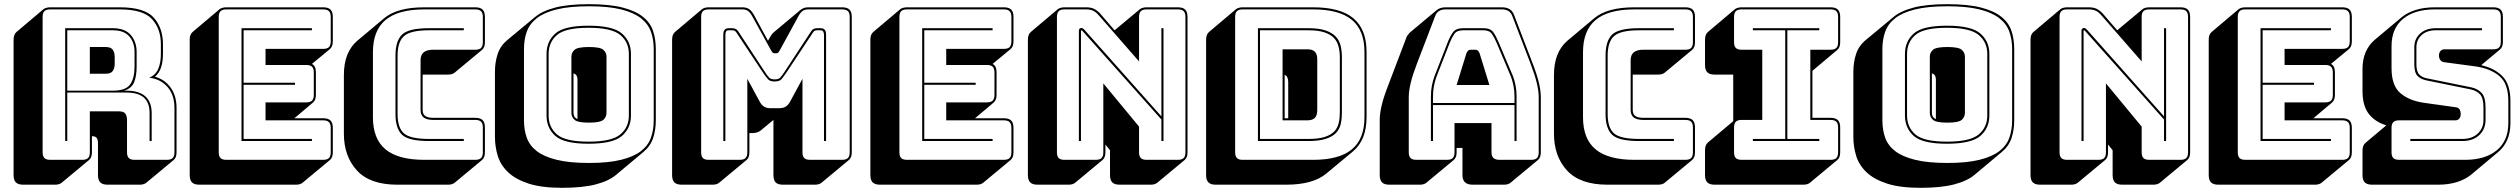

<svg xmlns="http://www.w3.org/2000/svg" viewBox="-20 -765 12051 919"><path d="M520 -620H302V-331H520Q582 -331 603 -361Q624 -391 624 -446V-516Q624 -562 598.5 -591Q573 -620 520 -620ZM410 -540H485Q511 -540 520 -526.5Q529 -513 529 -493V-459Q529 -439 520 -425.5Q511 -412 485 -412H410ZM302 -90H292V-630H520Q578 -630 606 -597.5Q634 -565 634 -516V-447Q634 -401 622 -371.5Q610 -342 574 -331H585Q646 -331 676 -303.5Q706 -276 706 -224V-90H696V-224Q696 -273 669 -297.5Q642 -322 585 -322H302ZM374 0Q393 0 401.5 -8.5Q410 -17 410 -36V-232H550Q571 -232 579.5 -221.5Q588 -211 588 -189V-36Q588 -17 596.5 -8.5Q605 0 624 0H779Q798 0 806.5 -8.5Q815 -17 815 -36V-248Q815 -311 781.5 -349Q748 -387 694 -393Q725 -406 737.5 -435.5Q750 -465 750 -507V-553Q750 -627 707.5 -673.5Q665 -720 553 -720H220Q201 -720 192.5 -711.5Q184 -703 184 -684V-36Q184 -17 192.5 -8.5Q201 0 220 0ZM406 1 276 109Q272 113 263.5 116Q255 119 245 119H91Q67 119 56 108Q45 97 45 73V-575Q45 -588 48.5 -597Q52 -606 59 -612L188 -721Q193 -725 201.5 -727.5Q210 -730 220 -730H553Q672 -730 716 -680.5Q760 -631 760 -553V-507Q760 -470 751 -442.5Q742 -415 722 -398H721Q768 -385 796.5 -346Q825 -307 825 -248V-36Q825 -23 821.5 -14Q818 -5 811 1L681 109Q677 113 668.5 116Q660 119 650 119H495Q471 119 460 108Q449 97 449 73V-80Q449 -96 443 -104.5Q437 -113 421 -113H420V-36Q420 -23 416.5 -14Q413 -5 406 1Z M1398 119H934Q910 119 899 108Q888 97 888 73V-575Q888 -588 891.5 -597Q895 -606 902 -612L1031 -721Q1036 -725 1044.5 -727.5Q1053 -730 1063 -730H1527Q1551 -730 1562 -719Q1573 -708 1573 -684V-567Q1573 -554 1569.5 -545Q1566 -536 1559 -530L1473 -459Q1483 -454 1487.5 -444Q1492 -434 1492 -418V-311Q1492 -298 1488.5 -289Q1485 -280 1478 -274L1389 -199H1527Q1551 -199 1562 -188Q1573 -177 1573 -153V-36Q1573 -23 1569.5 -14Q1566 -5 1559 1L1429 109Q1425 113 1416.5 116Q1408 119 1398 119ZM1527 0Q1546 0 1554.5 -8.5Q1563 -17 1563 -36V-153Q1563 -172 1554.5 -180.5Q1546 -189 1527 -189H1251V-275H1446Q1465 -275 1473.5 -283.5Q1482 -292 1482 -311V-418Q1482 -437 1473.5 -445.5Q1465 -454 1446 -454H1251V-531H1527Q1546 -531 1554.5 -539.5Q1563 -548 1563 -567V-684Q1563 -703 1554.5 -711.5Q1546 -720 1527 -720H1063Q1044 -720 1035.5 -711.5Q1027 -703 1027 -684V-36Q1027 -17 1035.5 -8.5Q1044 0 1063 0ZM1473 -100V-90H1136V-630H1473V-620H1146V-369H1392V-359H1146V-100Z M2126 119H1882Q1751 119 1688.5 51Q1626 -17 1626 -125V-406Q1626 -461 1642 -501.5Q1658 -542 1689 -569L1819 -678Q1850 -704 1898 -717Q1946 -730 2011 -730H2255Q2279 -730 2290 -719Q2301 -708 2301 -684V-563Q2301 -550 2297.5 -541Q2294 -532 2287 -526L2157 -418Q2153 -414 2144.5 -411Q2136 -408 2126 -408H2003V-239Q2003 -218 2016 -209.5Q2029 -201 2054 -201H2255Q2279 -201 2290 -190Q2301 -179 2301 -155V-36Q2301 -23 2297.5 -14Q2294 -5 2287 1L2157 109Q2153 113 2144.5 116Q2136 119 2126 119ZM2255 0Q2274 0 2282.5 -8.5Q2291 -17 2291 -36V-155Q2291 -174 2282.5 -182.5Q2274 -191 2255 -191H2054Q2023 -191 2008 -202.5Q1993 -214 1993 -239V-477Q1993 -502 2008 -514.5Q2023 -527 2054 -527H2255Q2274 -527 2282.5 -535.5Q2291 -544 2291 -563V-684Q2291 -703 2282.5 -711.5Q2274 -720 2255 -720H2011Q1886 -720 1825.5 -669.5Q1765 -619 1765 -515V-204Q1765 -100 1825.5 -50Q1886 0 2011 0ZM2200 -100V-90H2033Q1936 -90 1904.5 -120Q1873 -150 1873 -219V-499Q1873 -570 1905 -600Q1937 -630 2033 -630H2200V-620H2033Q1945 -620 1914 -592.5Q1883 -565 1883 -499V-219Q1883 -154 1913 -127Q1943 -100 2033 -100Z M2930 71Q2895 101 2832 117.5Q2769 134 2670 134Q2572 134 2509.5 113.5Q2447 93 2411.5 59Q2376 25 2362.5 -19Q2349 -63 2349 -110V-421Q2349 -467 2362 -506.5Q2375 -546 2409 -574L2539 -682Q2574 -712 2636.5 -728.5Q2699 -745 2799 -745Q2897 -745 2959.5 -729Q3022 -713 3057.5 -684.5Q3093 -656 3106 -616.5Q3119 -577 3119 -530V-189Q3119 -143 3106 -104Q3093 -65 3059 -37ZM3109 -189V-530Q3109 -576 3095.5 -613.5Q3082 -651 3047.5 -678Q3013 -705 2952.5 -720Q2892 -735 2799 -735Q2706 -735 2645 -720Q2584 -705 2549.5 -678Q2515 -651 2501.5 -613.5Q2488 -576 2488 -530V-189Q2488 -143 2501.5 -105.5Q2515 -68 2549.5 -41.5Q2584 -15 2645 0Q2706 15 2799 15Q2892 15 2952.5 0Q3013 -15 3047.5 -41.5Q3082 -68 3095.5 -105.5Q3109 -143 3109 -189ZM3000 -212Q3000 -152 2957 -114.5Q2914 -77 2797 -77Q2680 -77 2638 -114.5Q2596 -152 2596 -212V-507Q2596 -567 2638 -604.5Q2680 -642 2797 -642Q2914 -642 2957 -604.5Q3000 -567 3000 -507ZM2606 -212Q2606 -156 2646 -121.5Q2686 -87 2797 -87Q2908 -87 2949 -121.5Q2990 -156 2990 -212V-507Q2990 -563 2949 -597.5Q2908 -632 2797 -632Q2686 -632 2646 -597.5Q2606 -563 2606 -507ZM2715 -225V-494Q2715 -513 2730 -526.5Q2745 -540 2799 -540Q2853 -540 2868 -526.5Q2883 -513 2883 -494V-225Q2883 -205 2868 -191.5Q2853 -178 2799 -178Q2745 -178 2730 -191.5Q2715 -205 2715 -225ZM2725 -225Q2725 -215 2729 -207.5Q2733 -200 2744 -195V-385Q2744 -395 2740 -402.5Q2736 -410 2725 -414Z M3688 -385Q3706 -385 3714 -393Q3722 -401 3739 -427L3861 -613Q3867 -623 3874.5 -626.5Q3882 -630 3890 -630H3907Q3921 -630 3927.5 -622.5Q3934 -615 3934 -599V-90H3924V-599Q3924 -607 3920.5 -613.5Q3917 -620 3907 -620H3892Q3885 -620 3880 -618Q3875 -616 3869 -606L3747 -422Q3729 -395 3719.5 -385Q3710 -375 3688 -375Q3666 -375 3656.5 -385Q3647 -395 3629 -422L3507 -606Q3501 -616 3495.5 -618Q3490 -620 3483 -620H3468Q3458 -620 3455 -613.5Q3452 -607 3452 -599V-90H3442V-599Q3442 -615 3448.5 -622.5Q3455 -630 3468 -630H3485Q3493 -630 3501 -626.5Q3509 -623 3515 -613L3637 -427Q3654 -401 3662 -393Q3670 -385 3688 -385ZM3521 0Q3540 0 3548.5 -8.5Q3557 -17 3557 -36V-388L3616 -279Q3625 -262 3637.5 -254.5Q3650 -247 3669 -247H3709Q3728 -247 3740.5 -254.5Q3753 -262 3762 -279L3821 -388V-36Q3821 -17 3829.5 -8.5Q3838 0 3857 0H4011Q4030 0 4038.5 -8.5Q4047 -17 4047 -36V-684Q4047 -703 4038.5 -711.5Q4030 -720 4011 -720H3849Q3833 -720 3822.5 -713Q3812 -706 3803 -690L3714 -527Q3709 -518 3705.5 -514Q3702 -510 3696 -510H3687Q3681 -510 3677.5 -514Q3674 -518 3669 -527L3579 -690Q3570 -706 3559.5 -713Q3549 -720 3533 -720H3372Q3353 -720 3344.5 -711.5Q3336 -703 3336 -684V-36Q3336 -17 3344.5 -8.5Q3353 0 3372 0ZM3553 1 3423 109Q3419 113 3410.5 116Q3402 119 3392 119H3243Q3219 119 3208 108Q3197 97 3197 73V-575Q3197 -588 3200.5 -597Q3204 -606 3211 -612L3340 -721Q3345 -725 3353.5 -727.5Q3362 -730 3372 -730H3533Q3552 -730 3564.5 -722Q3577 -714 3588 -695L3656 -570L3665 -586Q3669 -593 3673.5 -599.5Q3678 -606 3683 -610L3812 -718Q3820 -724 3828.5 -727Q3837 -730 3849 -730H4011Q4035 -730 4046 -719Q4057 -708 4057 -684V-36Q4057 -23 4053.5 -14Q4050 -5 4043 1L3913 109Q3909 113 3900.5 116Q3892 119 3882 119H3728Q3703 119 3692.5 108Q3682 97 3682 73V-191L3623 -142Q3615 -135 3604.5 -131.5Q3594 -128 3580 -128H3567V-36Q3567 -23 3563.5 -14Q3560 -5 3553 1Z M4656 119H4192Q4168 119 4157 108Q4146 97 4146 73V-575Q4146 -588 4149.5 -597Q4153 -606 4160 -612L4289 -721Q4294 -725 4302.5 -727.5Q4311 -730 4321 -730H4785Q4809 -730 4820 -719Q4831 -708 4831 -684V-567Q4831 -554 4827.5 -545Q4824 -536 4817 -530L4731 -459Q4741 -454 4745.5 -444Q4750 -434 4750 -418V-311Q4750 -298 4746.5 -289Q4743 -280 4736 -274L4647 -199H4785Q4809 -199 4820 -188Q4831 -177 4831 -153V-36Q4831 -23 4827.5 -14Q4824 -5 4817 1L4687 109Q4683 113 4674.5 116Q4666 119 4656 119ZM4785 0Q4804 0 4812.5 -8.5Q4821 -17 4821 -36V-153Q4821 -172 4812.5 -180.5Q4804 -189 4785 -189H4509V-275H4704Q4723 -275 4731.5 -283.5Q4740 -292 4740 -311V-418Q4740 -437 4731.5 -445.5Q4723 -454 4704 -454H4509V-531H4785Q4804 -531 4812.5 -539.5Q4821 -548 4821 -567V-684Q4821 -703 4812.5 -711.5Q4804 -720 4785 -720H4321Q4302 -720 4293.5 -711.5Q4285 -703 4285 -684V-36Q4285 -17 4293.5 -8.5Q4302 0 4321 0ZM4731 -100V-90H4394V-630H4731V-620H4404V-369H4650V-359H4404V-100Z M5171 -622 5539 -208V-630H5549V-90H5539V-193L5161 -617Q5160 -618 5158.5 -619Q5157 -620 5156 -620Q5155 -620 5154.5 -619Q5154 -618 5154 -617V-90H5144V-619Q5144 -625 5148 -628Q5152 -631 5156 -631Q5160 -631 5163 -629Q5166 -627 5171 -622ZM5225 0Q5244 0 5252.5 -8.5Q5261 -17 5261 -36V-366L5432 -159V-36Q5432 -17 5440.5 -8.5Q5449 0 5468 0H5618Q5637 0 5645.5 -8.5Q5654 -17 5654 -36V-684Q5654 -703 5645.5 -711.5Q5637 -720 5618 -720H5468Q5449 -720 5440.5 -711.5Q5432 -703 5432 -684V-471L5238 -693Q5225 -708 5211.5 -714Q5198 -720 5179 -720H5075Q5056 -720 5047.5 -711.5Q5039 -703 5039 -684V-36Q5039 -17 5047.5 -8.5Q5056 0 5075 0ZM5257 1 5127 109Q5123 113 5114.5 116Q5106 119 5096 119H4946Q4922 119 4911 108Q4900 97 4900 73V-575Q4900 -588 4903.5 -597Q4907 -606 4914 -612L5043 -721Q5048 -725 5056.5 -727.5Q5065 -730 5075 -730H5179Q5201 -730 5216 -723Q5231 -716 5246 -700L5315 -620L5436 -721Q5441 -725 5449.5 -727.5Q5458 -730 5468 -730H5618Q5642 -730 5653 -719Q5664 -708 5664 -684V-36Q5664 -23 5660.5 -14Q5657 -5 5650 1L5520 109Q5516 113 5507.5 116Q5499 119 5489 119H5339Q5315 119 5304 108Q5293 97 5293 73V-46L5271 -73V-36Q5271 -23 5267.5 -14Q5264 -5 5257 1Z M6328 66Q6297 92 6249 105.5Q6201 119 6136 119H5799Q5775 119 5764 108Q5753 97 5753 73V-575Q5753 -588 5756.5 -597Q5760 -606 5767 -612L5896 -721Q5901 -725 5909.5 -727.5Q5918 -730 5928 -730H6265Q6396 -730 6458.5 -677Q6521 -624 6521 -516V-204Q6521 -150 6505 -109.5Q6489 -69 6458 -42ZM6265 0Q6390 0 6450.5 -50Q6511 -100 6511 -204V-516Q6511 -620 6450.5 -670Q6390 -720 6265 -720H5928Q5909 -720 5900.5 -711.5Q5892 -703 5892 -684V-36Q5892 -17 5900.5 -8.5Q5909 0 5928 0ZM6001 -90V-630H6243Q6294 -630 6325.5 -619Q6357 -608 6374 -589.5Q6391 -571 6397 -545.5Q6403 -520 6403 -491V-226Q6403 -197 6397.5 -172Q6392 -147 6375 -129Q6358 -111 6326 -100.5Q6294 -90 6243 -90ZM6243 -620H6011V-100H6243Q6291 -100 6320.5 -109.5Q6350 -119 6366 -135.5Q6382 -152 6387.5 -175.5Q6393 -199 6393 -226V-491Q6393 -518 6387 -542Q6381 -566 6365 -583Q6349 -600 6319.5 -610Q6290 -620 6243 -620ZM6119 -529H6238Q6262 -529 6273.5 -517.5Q6285 -506 6285 -481V-238Q6285 -213 6273.5 -201Q6262 -189 6238 -189H6119ZM6146 -372Q6146 -385 6142 -394Q6138 -403 6129 -407V-199H6146Z M6839 -303V-272H7229V-303Q7229 -330 7224.5 -353Q7220 -376 7213 -396L7144 -559Q7133 -585 7121 -602.5Q7109 -620 7081 -620H6983Q6953 -620 6941 -602.5Q6929 -585 6919 -560L6855 -396Q6848 -376 6843.5 -353Q6839 -330 6839 -303ZM6999 -510Q7003 -519 7007.5 -523Q7012 -527 7018 -527H7043Q7049 -527 7053.5 -523Q7058 -519 7062 -510L7109 -358H6952ZM7229 -90V-262H6839V-90H6829V-303Q6829 -331 6833.5 -354.5Q6838 -378 6846 -400L6910 -564Q6921 -592 6935 -611Q6949 -630 6983 -630H7081Q7114 -630 7127.5 -611Q7141 -592 7153 -563L7222 -400Q7230 -378 7234.5 -354.5Q7239 -331 7239 -303V-90ZM6942 -36V-176H7119V-36Q7119 -17 7128.5 -8.5Q7138 0 7158 0H7309Q7328 0 7336.5 -8.5Q7345 -17 7345 -36V-300Q7345 -330 7335.5 -369Q7326 -408 7306 -460L7219 -687Q7213 -704 7200.5 -712Q7188 -720 7169 -720H6900Q6880 -720 6867.5 -712Q6855 -704 6849 -687L6762 -460Q6742 -408 6732.5 -369Q6723 -330 6723 -300V-36Q6723 -17 6731.5 -8.5Q6740 0 6759 0H6906Q6925 0 6933.5 -8.5Q6942 -17 6942 -36ZM6808 109Q6804 113 6795.5 116Q6787 119 6777 119H6630Q6606 119 6595 108Q6584 97 6584 73V-191Q6584 -222 6593.5 -261.5Q6603 -301 6624 -355L6710 -581Q6713 -590 6717.5 -596.5Q6722 -603 6727 -608L6728 -609L6856 -716Q6864 -723 6875 -726.5Q6886 -730 6900 -730H7169Q7192 -730 7206.5 -720.5Q7221 -711 7228 -691L7315 -464Q7336 -410 7345.5 -370.5Q7355 -331 7355 -300V-36Q7355 -23 7351.5 -14Q7348 -5 7341 1L7211 109Q7207 113 7198.5 116Q7190 119 7180 119H7029Q7004 119 6992 107.5Q6980 96 6980 73V-57H6952V-36Q6952 -23 6948.5 -14Q6945 -5 6938 1Z M7918 119H7674Q7543 119 7480.5 51Q7418 -17 7418 -125V-406Q7418 -461 7434 -501.5Q7450 -542 7481 -569L7611 -678Q7642 -704 7690 -717Q7738 -730 7803 -730H8047Q8071 -730 8082 -719Q8093 -708 8093 -684V-563Q8093 -550 8089.5 -541Q8086 -532 8079 -526L7949 -418Q7945 -414 7936.5 -411Q7928 -408 7918 -408H7795V-239Q7795 -218 7808 -209.5Q7821 -201 7846 -201H8047Q8071 -201 8082 -190Q8093 -179 8093 -155V-36Q8093 -23 8089.5 -14Q8086 -5 8079 1L7949 109Q7945 113 7936.5 116Q7928 119 7918 119ZM8047 0Q8066 0 8074.5 -8.5Q8083 -17 8083 -36V-155Q8083 -174 8074.5 -182.5Q8066 -191 8047 -191H7846Q7815 -191 7800 -202.5Q7785 -214 7785 -239V-477Q7785 -502 7800 -514.5Q7815 -527 7846 -527H8047Q8066 -527 8074.5 -535.5Q8083 -544 8083 -563V-684Q8083 -703 8074.5 -711.5Q8066 -720 8047 -720H7803Q7678 -720 7617.5 -669.5Q7557 -619 7557 -515V-204Q7557 -100 7617.5 -50Q7678 0 7803 0ZM7992 -100V-90H7825Q7728 -90 7696.5 -120Q7665 -150 7665 -219V-499Q7665 -570 7697 -600Q7729 -630 7825 -630H7992V-620H7825Q7737 -620 7706 -592.5Q7675 -565 7675 -499V-219Q7675 -154 7705 -127Q7735 -100 7825 -100Z M8613 119H8187Q8163 119 8152 108Q8141 97 8141 73V-46Q8141 -59 8144.5 -68Q8148 -77 8155 -83L8276 -185V-408H8187Q8163 -408 8152 -419Q8141 -430 8141 -454V-575Q8141 -588 8144.5 -597Q8148 -606 8155 -612L8284 -721Q8289 -725 8297.5 -727.5Q8306 -730 8316 -730H8742Q8766 -730 8777 -719Q8788 -708 8788 -684V-563Q8788 -550 8784.5 -541Q8781 -532 8774 -526L8655 -426V-201H8742Q8766 -201 8777 -190Q8788 -179 8788 -155V-36Q8788 -23 8784.5 -14Q8781 -5 8774 1L8644 109Q8640 113 8631.5 116Q8623 119 8613 119ZM8316 0H8742Q8761 0 8769.5 -8.5Q8778 -17 8778 -36V-155Q8778 -174 8769.5 -182.5Q8761 -191 8742 -191H8645V-527H8742Q8761 -527 8769.5 -535.5Q8778 -544 8778 -563V-684Q8778 -703 8769.5 -711.5Q8761 -720 8742 -720H8316Q8297 -720 8288.5 -711.5Q8280 -703 8280 -684V-563Q8280 -544 8288.5 -535.5Q8297 -527 8316 -527H8415V-191H8316Q8297 -191 8288.5 -182.5Q8280 -174 8280 -155V-36Q8280 -17 8288.5 -8.5Q8297 0 8316 0ZM8688 -90H8370V-100H8525V-620H8370V-630H8688V-620H8535V-100H8688Z M9432 71Q9397 101 9334 117.5Q9271 134 9172 134Q9074 134 9011.5 113.5Q8949 93 8913.5 59Q8878 25 8864.5 -19Q8851 -63 8851 -110V-421Q8851 -467 8864 -506.5Q8877 -546 8911 -574L9041 -682Q9076 -712 9138.5 -728.5Q9201 -745 9301 -745Q9399 -745 9461.5 -729Q9524 -713 9559.5 -684.5Q9595 -656 9608 -616.5Q9621 -577 9621 -530V-189Q9621 -143 9608 -104Q9595 -65 9561 -37ZM9611 -189V-530Q9611 -576 9597.5 -613.5Q9584 -651 9549.5 -678Q9515 -705 9454.5 -720Q9394 -735 9301 -735Q9208 -735 9147 -720Q9086 -705 9051.5 -678Q9017 -651 9003.5 -613.5Q8990 -576 8990 -530V-189Q8990 -143 9003.5 -105.5Q9017 -68 9051.5 -41.5Q9086 -15 9147 0Q9208 15 9301 15Q9394 15 9454.5 0Q9515 -15 9549.5 -41.5Q9584 -68 9597.5 -105.5Q9611 -143 9611 -189ZM9502 -212Q9502 -152 9459 -114.5Q9416 -77 9299 -77Q9182 -77 9140 -114.5Q9098 -152 9098 -212V-507Q9098 -567 9140 -604.5Q9182 -642 9299 -642Q9416 -642 9459 -604.5Q9502 -567 9502 -507ZM9108 -212Q9108 -156 9148 -121.5Q9188 -87 9299 -87Q9410 -87 9451 -121.5Q9492 -156 9492 -212V-507Q9492 -563 9451 -597.5Q9410 -632 9299 -632Q9188 -632 9148 -597.5Q9108 -563 9108 -507ZM9217 -225V-494Q9217 -513 9232 -526.5Q9247 -540 9301 -540Q9355 -540 9370 -526.5Q9385 -513 9385 -494V-225Q9385 -205 9370 -191.5Q9355 -178 9301 -178Q9247 -178 9232 -191.5Q9217 -205 9217 -225ZM9227 -225Q9227 -215 9231 -207.5Q9235 -200 9246 -195V-385Q9246 -395 9242 -402.5Q9238 -410 9227 -414Z M9970 -622 10338 -208V-630H10348V-90H10338V-193L9960 -617Q9959 -618 9957.5 -619Q9956 -620 9955 -620Q9954 -620 9953.5 -619Q9953 -618 9953 -617V-90H9943V-619Q9943 -625 9947 -628Q9951 -631 9955 -631Q9959 -631 9962 -629Q9965 -627 9970 -622ZM10024 0Q10043 0 10051.5 -8.5Q10060 -17 10060 -36V-366L10231 -159V-36Q10231 -17 10239.5 -8.5Q10248 0 10267 0H10417Q10436 0 10444.5 -8.5Q10453 -17 10453 -36V-684Q10453 -703 10444.5 -711.5Q10436 -720 10417 -720H10267Q10248 -720 10239.5 -711.5Q10231 -703 10231 -684V-471L10037 -693Q10024 -708 10010.5 -714Q9997 -720 9978 -720H9874Q9855 -720 9846.5 -711.5Q9838 -703 9838 -684V-36Q9838 -17 9846.5 -8.5Q9855 0 9874 0ZM10056 1 9926 109Q9922 113 9913.5 116Q9905 119 9895 119H9745Q9721 119 9710 108Q9699 97 9699 73V-575Q9699 -588 9702.5 -597Q9706 -606 9713 -612L9842 -721Q9847 -725 9855.5 -727.5Q9864 -730 9874 -730H9978Q10000 -730 10015 -723Q10030 -716 10045 -700L10114 -620L10235 -721Q10240 -725 10248.5 -727.5Q10257 -730 10267 -730H10417Q10441 -730 10452 -719Q10463 -708 10463 -684V-36Q10463 -23 10459.5 -14Q10456 -5 10449 1L10319 109Q10315 113 10306.5 116Q10298 119 10288 119H10138Q10114 119 10103 108Q10092 97 10092 73V-46L10070 -73V-36Q10070 -23 10066.5 -14Q10063 -5 10056 1Z M11062 119H10598Q10574 119 10563 108Q10552 97 10552 73V-575Q10552 -588 10555.5 -597Q10559 -606 10566 -612L10695 -721Q10700 -725 10708.5 -727.5Q10717 -730 10727 -730H11191Q11215 -730 11226 -719Q11237 -708 11237 -684V-567Q11237 -554 11233.5 -545Q11230 -536 11223 -530L11137 -459Q11147 -454 11151.5 -444Q11156 -434 11156 -418V-311Q11156 -298 11152.5 -289Q11149 -280 11142 -274L11053 -199H11191Q11215 -199 11226 -188Q11237 -177 11237 -153V-36Q11237 -23 11233.5 -14Q11230 -5 11223 1L11093 109Q11089 113 11080.5 116Q11072 119 11062 119ZM11191 0Q11210 0 11218.5 -8.5Q11227 -17 11227 -36V-153Q11227 -172 11218.5 -180.5Q11210 -189 11191 -189H10915V-275H11110Q11129 -275 11137.5 -283.5Q11146 -292 11146 -311V-418Q11146 -437 11137.5 -445.5Q11129 -454 11110 -454H10915V-531H11191Q11210 -531 11218.5 -539.5Q11227 -548 11227 -567V-684Q11227 -703 11218.5 -711.5Q11210 -720 11191 -720H10727Q10708 -720 10699.5 -711.5Q10691 -703 10691 -684V-36Q10691 -17 10699.5 -8.5Q10708 0 10727 0ZM11137 -100V-90H10800V-630H11137V-620H10810V-369H11056V-359H10810V-100Z M11334 119Q11310 119 11299 108Q11288 97 11288 73V-44Q11288 -57 11291.5 -66Q11295 -75 11302 -81L11402 -165Q11349 -181 11318.5 -219.5Q11288 -258 11288 -330V-435Q11288 -480 11303 -515Q11318 -550 11346 -574L11476 -683Q11503 -705 11543 -717.5Q11583 -730 11634 -730H11914Q11938 -730 11949 -719Q11960 -708 11960 -684V-565Q11960 -552 11956.5 -543Q11953 -534 11946 -528L11856 -453Q11919 -439 11957.5 -400.5Q11996 -362 11996 -281V-176Q11996 -131 11981 -96Q11966 -61 11937 -37L11808 71Q11780 94 11740 106.5Q11700 119 11650 119ZM11779 0Q11875 0 11930.5 -45.5Q11986 -91 11986 -176V-281Q11986 -365 11943 -401Q11900 -437 11830 -447L11681 -467Q11668 -468 11661 -477Q11654 -486 11654 -499Q11654 -512 11661 -520.5Q11668 -529 11681 -529H11914Q11933 -529 11941.5 -537.5Q11950 -546 11950 -565V-684Q11950 -703 11941.5 -711.5Q11933 -720 11914 -720H11634Q11537 -720 11482 -674.5Q11427 -629 11427 -544V-439Q11427 -355 11469.5 -319Q11512 -283 11582 -273L11732 -252Q11745 -251 11751.5 -243Q11758 -235 11758 -218Q11758 -206 11751.5 -197.5Q11745 -189 11732 -189H11463Q11444 -189 11435.5 -180.5Q11427 -172 11427 -153V-36Q11427 -17 11435.5 -8.5Q11444 0 11463 0ZM11860 -630V-620H11638Q11596 -620 11571 -597Q11546 -574 11546 -539V-457Q11546 -422 11560 -408Q11574 -394 11597 -390L11808 -347Q11838 -341 11857.5 -321Q11877 -301 11877 -249V-191Q11877 -147 11847 -118.5Q11817 -90 11766 -90H11517V-100H11766Q11812 -100 11839.5 -125.5Q11867 -151 11867 -191V-249Q11867 -296 11850.5 -313.5Q11834 -331 11806 -337L11595 -380Q11569 -385 11552.5 -400.5Q11536 -416 11536 -457V-539Q11536 -579 11564 -604.5Q11592 -630 11638 -630Z"/></svg>

Font: Bungee Shade
Style: Regular
Weight: 400
Designer: David Jonathan Ross
Foundry: David Jonathan Ross
Version: Version 1.000;PS 1.0;hotconv 1.0.72;makeotf.lib2.5.5900